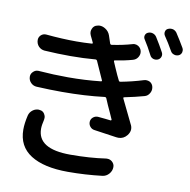

<svg xmlns="http://www.w3.org/2000/svg" viewBox="-94 -934 1071 1081"><g transform="rotate(10 441.5 -393.5)"><path d="M86.9 -218.8Q91.8 -239.3 109.4 -252Q124 -262.7 142.6 -262.7Q145.5 -262.7 148.4 -261.7Q166 -260.7 175.8 -245.1Q182.6 -234.4 182.6 -222.7Q182.6 -217.8 181.6 -211.9Q173.8 -179.7 173.8 -159.2Q173.8 -43.9 361.3 -43.9Q472.7 -43.9 564.5 -57.6Q567.4 -57.6 571.3 -57.6Q585.9 -57.6 597.7 -47.9Q612.3 -35.2 612.3 -17.6Q612.3 4.9 596.7 22.5Q582 39.1 560.5 42Q463.9 53.7 364.3 53.7Q226.6 53.7 151.4 5.9Q76.2 -42 76.2 -137.7Q76.2 -172.9 86.9 -218.8ZM697.3 -529.3Q704.1 -531.2 710 -531.2Q720.7 -531.2 730.5 -526.4Q746.1 -517.6 750 -499Q751 -494.1 751 -488.3Q751 -475.6 744.1 -463.9Q734.4 -446.3 715.8 -441.4Q667 -427.7 604.5 -415Q597.7 -414.1 600.6 -407.2Q653.3 -297.9 666 -272.5Q673.8 -258.8 673.8 -244.1Q673.8 -226.6 660.2 -209Q640.6 -184.6 611.3 -184.6Q605.5 -184.6 598.6 -185.5Q535.2 -195.3 470.7 -204.1Q455.1 -206.1 445.3 -218.8Q435.5 -231.4 437 -247.1Q438.5 -262.7 451.2 -272.5Q463.9 -282.2 479.5 -280.8Q495.1 -279.3 520 -276.9Q544.9 -274.4 550.8 -273.4Q553.7 -273.4 555.2 -275.4Q556.6 -277.3 555.7 -279.3Q550.8 -291 540.5 -313.5Q530.3 -335.9 521.5 -355Q512.7 -374 505.9 -391.6Q502.9 -398.4 495.1 -397.5Q385.7 -383.8 252.9 -383.8Q183.6 -383.8 108.4 -387.7Q88.9 -388.7 75.2 -402.3Q60.5 -417 60.5 -437.5Q60.5 -454.1 73.2 -465.8Q85 -477.5 100.6 -477.5Q102.5 -477.5 103.5 -477.5Q191.4 -470.7 272.5 -470.7Q370.1 -470.7 459 -480.5Q466.8 -481.4 463.9 -487.3L438.5 -543.9L418 -589.8Q415 -596.7 408.2 -596.7Q338.9 -590.8 265.6 -590.8Q193.4 -590.8 116.2 -595.7Q96.7 -597.7 83 -611.3Q68.4 -627 68.4 -648.4Q68.4 -664.1 80.1 -675.8Q91.8 -686.5 106.4 -686.5Q108.4 -686.5 110.4 -686.5Q202.1 -677.7 284.2 -677.7Q329.1 -677.7 372.1 -680.7Q375 -680.7 376.5 -683.1Q377.9 -685.5 376 -687.5L371.1 -698.2Q363.3 -715.8 358.4 -724.6Q353.5 -735.4 353.5 -745.1Q353.5 -753.9 357.4 -762.7Q365.2 -782.2 385.7 -786.1Q392.6 -788.1 398.4 -788.1Q415 -788.1 430.7 -778.3Q451.2 -765.6 459 -743.2Q463.9 -726.6 473.6 -699.2Q476.6 -692.4 483.4 -693.4Q544.9 -702.1 598.6 -717.8Q604.5 -719.7 610.4 -719.7Q621.1 -719.7 630.9 -713.9Q646.5 -704.1 650.4 -686.5Q651.4 -681.6 651.4 -676.8Q651.4 -664.1 643.6 -651.4Q633.8 -635.7 615.2 -630.9Q570.3 -618.2 516.6 -610.4Q509.8 -609.4 512.7 -602.5Q521.5 -580.1 527.3 -568.4Q545.9 -525.4 557.6 -502.9Q560.5 -496.1 567.4 -497.1Q634.8 -509.8 697.3 -529.3ZM661.1 -755.9Q656.2 -762.7 656.2 -770.5Q656.2 -774.4 657.2 -778.3Q661.1 -791 672.9 -795.9Q686.5 -801.8 700.2 -797.4Q713.9 -793 721.7 -781.2Q747.1 -741.2 768.6 -701.2Q775.4 -688.5 771 -675.8Q766.6 -663.1 753.9 -657.2Q746.1 -654.3 739.3 -654.3Q733.4 -654.3 727.5 -656.2Q713.9 -661.1 708 -673.8Q684.6 -719.7 661.1 -755.9ZM769.5 -795.9Q764.6 -803.7 764.6 -811.5Q764.6 -815.4 765.6 -819.3Q768.6 -832 780.3 -836.9Q789.1 -840.8 796.9 -840.8Q802.7 -840.8 807.6 -839.8Q821.3 -835.9 830.1 -824.2Q854.5 -787.1 878.9 -745.1Q882.8 -738.3 882.8 -730.5Q882.8 -725.6 881.8 -720.7Q877.9 -707 865.2 -701.2Q857.4 -698.2 849.6 -698.2Q844.7 -698.2 838.9 -700.2Q825.2 -704.1 818.4 -716.8Q793.9 -760.7 769.5 -795.9Z"/></g></svg>

Font: Gen Jyuu Gothic P Medium
Style: Regular
Weight: 500
Designer: [Source Han Sans]
Ryoko NISHIZUKA  (kana & ideographs); Paul D. Hunt (Latin, Greek & Cyrillic); Wenlong ZHANG  (bopomofo
Version: Version 1.002.20150607